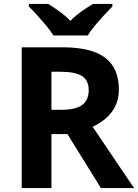

<svg xmlns="http://www.w3.org/2000/svg" viewBox="-20 -954 700 974"><path d="M298 -714Q444 -714 513.5 -661Q583 -608 583 -500Q583 -451 564.5 -414.5Q546 -378 515.5 -352.5Q485 -327 450 -311L660 0H492L322 -274H241V0H90V-714ZM287 -590H241V-397H290Q365 -397 397.5 -422Q430 -447 430 -496Q430 -547 395.5 -568.5Q361 -590 287 -590ZM251 -774Q237 -797 214.5 -824Q192 -851 168.5 -877Q145 -903 126 -921V-934H225Q251 -918 281 -896.5Q311 -875 337 -848Q363 -875 394 -896.5Q425 -918 451 -934H550V-921Q532 -903 508 -877Q484 -851 461.5 -824Q439 -797 425 -774Z"/></svg>

Font: Noto Sans Gujarati UI
Style: Bold
Weight: 700
Designer: Jelle Bosma - Monotype Design Team, Universal Thirst
Foundry: Monotype Imaging Inc.
Version: Version 2.106; ttfautohint (v1.8.4.7-5d5b)